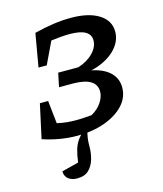

<svg xmlns="http://www.w3.org/2000/svg" viewBox="-110 -617 766 900"><g transform="rotate(-15 272.5 -166.5)"><path d="M39 -20 75 -185H115L127 -74Q154 -68 175 -66Q196 -64 218 -64Q238 -64 259.5 -65.5Q281 -67 294 -68Q327 -86 344.5 -113Q362 -140 362 -165Q362 -232 253 -234H181L195 -301H293Q339 -316 366.5 -344.5Q394 -373 394 -405Q394 -462 293 -462Q273 -462 249.5 -460Q226 -458 203 -455L152 -348H112L140 -509Q238 -534 318 -534Q404 -534 453.5 -503Q503 -472 503 -418Q503 -368 461 -328Q419 -288 348 -271Q405 -260 436 -230.5Q467 -201 467 -157Q467 -109 433 -72Q399 -35 340 -13.5Q281 8 207 8Q163 8 120 0.5Q77 -7 39 -20ZM154 201Q128 201 111.5 188.5Q95 176 94 151L176 130Q181 93 188 69.5Q195 46 207 28.5Q219 11 238 -6H258Q252 13 249.5 30Q247 47 247 72Q247 103 238.5 132.5Q230 162 210 181.5Q190 201 154 201Z"/></g></svg>

Font: Piazzolla SC Medium
Style: Italic
Weight: 500
Italic angle: -11.3°
Designer: Juan Pablo del Peral
Foundry: Huerta Tipografica
Version: Version 1.330